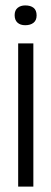

<svg xmlns="http://www.w3.org/2000/svg" viewBox="-20 -688 189 708"><path d="M47 0V-528H103V0ZM73 -595Q55 -595 44.5 -604.5Q34 -614 34 -632Q34 -650 45 -659Q56 -668 73 -668Q93 -668 104 -659Q115 -650 115 -631Q115 -613 103.5 -604Q92 -595 73 -595Z"/></svg>

Font: Bricolage Grotesque 72pt Condensed ExtraLight
Style: Regular
Weight: 250
Width: 3
Designer: Mathieu Triay
Foundry: Atelier Triay
Version: Version 1.001;gftools[0.9.33.dev8+g029e19f]